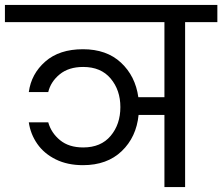

<svg xmlns="http://www.w3.org/2000/svg" viewBox="-47 -760 903 780"><path d="M836 -670H705V0H621V-293H516Q507 -203 447.5 -146Q388 -89 290 -89Q227 -89 179.5 -112.5Q132 -136 104.5 -175.5Q77 -215 70 -263H149Q161 -220 197 -190.5Q233 -161 291 -161Q363 -161 402.5 -208Q442 -255 442 -325Q442 -394 402.5 -441Q363 -488 291 -488Q232 -488 195.5 -458Q159 -428 149 -386H70Q80 -460 137 -510Q194 -560 290 -560Q386 -560 444.5 -505.5Q503 -451 515 -365H621V-670H-27V-740H836Z"/></svg>

Font: Poppins A&M
Style: Regular-A&M
Weight: 400
Designer: Ninad Kale (Devanagari), Jonny Pinhorn (Latin)
Foundry: Indian Type Foundry
Version: 4.004